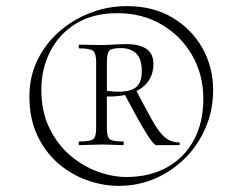

<svg xmlns="http://www.w3.org/2000/svg" viewBox="-20 -745 792 627"><path d="M368 -138Q316 -138 264 -156.5Q212 -175 169.5 -212Q127 -249 101.5 -303.5Q76 -358 76 -430Q76 -494 102 -548Q128 -602 173 -641.5Q218 -681 275 -703Q332 -725 394 -725Q481 -725 544 -687Q607 -649 641.5 -587Q676 -525 676 -451Q676 -385 651.5 -328Q627 -271 584.5 -228.5Q542 -186 486.5 -162Q431 -138 368 -138ZM239 -271Q237 -271 237 -277Q237 -283 239 -283Q275 -283 284.5 -290.5Q294 -298 294 -327V-543Q294 -570 284.5 -578.5Q275 -587 239 -587Q237 -587 237 -593Q237 -599 239 -599Q253 -599 273 -598.5Q293 -598 310 -598Q329 -598 352.5 -599.5Q376 -601 392 -601Q435 -601 458 -585.5Q481 -570 481 -536Q481 -502 462.5 -477.5Q444 -453 408.5 -440.5Q373 -428 320 -430V-450Q377 -440 410 -452Q443 -464 443 -512Q443 -553 424.5 -570.5Q406 -588 375 -588Q349 -588 339 -581.5Q329 -575 329 -540V-327Q329 -298 338.5 -290.5Q348 -283 382 -283Q384 -283 384 -277Q384 -271 382 -271Q368 -271 350 -272Q332 -273 310 -273Q293 -273 272 -272Q251 -271 239 -271ZM393 -167Q468 -167 524.5 -198Q581 -229 612.5 -286.5Q644 -344 644 -423Q644 -501 607.5 -564.5Q571 -628 507.5 -665Q444 -702 364 -702Q283 -702 227.5 -667.5Q172 -633 143.5 -576Q115 -519 115 -453Q115 -382 140.5 -328.5Q166 -275 207.5 -239Q249 -203 298 -185Q347 -167 393 -167ZM491 -271Q481 -271 454 -316Q427 -361 388 -435L425 -449Q457 -388 478 -350.5Q499 -313 518.5 -296.5Q538 -280 565 -280Q567 -280 567 -275.5Q567 -271 565 -271Q537 -271 518 -271Q499 -271 491 -271Z"/></svg>

Font: Cormorant Light Light
Style: Regular
Weight: 300
Version: Version 4.000